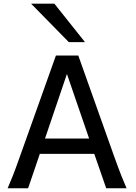

<svg xmlns="http://www.w3.org/2000/svg" viewBox="-20 -1011 731 1031"><path d="M130.9 0H21Q34.2 -29.8 48.8 -67.1Q63.5 -104.5 87.9 -173.3L280.3 -712.9H400.4L592.3 -173.3Q616.7 -105 631.8 -67.1Q647 -29.3 659.7 0H550.3L486.3 -184.6H193.8ZM458.5 -267.1 339.4 -613.8 221.7 -267.1ZM147 -991.2H272L436.5 -784.7H349.6Z"/></svg>

Font: Kanchenjunga Medium
Style: Regular
Weight: 500
Version: Version 2.001